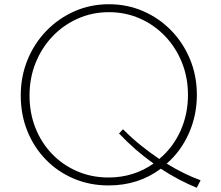

<svg xmlns="http://www.w3.org/2000/svg" viewBox="-20 -860 1045 907"><path d="M909.5 27 927.5 -8.5Q854 -34.5 767.5 -87Q835.5 -146.5 872.8 -231.5Q910 -316.5 910 -411.5Q910 -501.5 878 -579.2Q846 -657 789.2 -715.5Q732.5 -774 657 -807Q581.5 -840 494.5 -840Q407.5 -840 332 -806.8Q256.5 -773.5 199.2 -714.5Q142 -655.5 110 -577.2Q78 -499 78 -409Q78 -318.5 109.2 -241Q140.5 -163.5 196.8 -105.8Q253 -48 328.8 -16Q404.5 16 493 16Q634 16 739.5 -63Q783 -34.5 826 -12Q869 10.5 909.5 27ZM492.5 -21.5Q413 -21.5 345 -50.8Q277 -80 226.2 -132.5Q175.5 -185 147.5 -255.5Q119.5 -326 119.5 -409Q119.5 -491.5 148.2 -563Q177 -634.5 228.2 -688.2Q279.5 -742 347.8 -772.2Q416 -802.5 494.5 -802.5Q573 -802.5 641 -772.5Q709 -742.5 760 -689Q811 -635.5 839.5 -564.5Q868 -493.5 868 -411Q868 -321 832.8 -242.2Q797.5 -163.5 732.5 -109Q686.5 -140 643.2 -175Q600 -210 561 -249.5L542.5 -229.5Q616.5 -150.5 705.5 -87.5Q611.5 -21.5 492.5 -21.5Z"/></svg>

Font: Spartan ExtraLight
Style: Regular
Weight: 200
Designer: Matt Bailey, Mirko Velimirovic
Foundry: Matt Bailey
Version: Version 1.003; ttfautohint (v1.8.3)